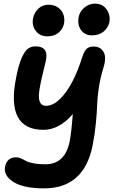

<svg xmlns="http://www.w3.org/2000/svg" viewBox="-20 -766 639 1047"><path d="M481 -573.2Q442.9 -573.2 421.9 -602.1Q400.9 -630.9 409.2 -673.8Q415.5 -704.6 440.9 -725.3Q466.3 -746.1 497.1 -746.1Q540 -746.1 561.8 -714.1Q583.5 -682.1 576.2 -644Q570.3 -615.7 545.7 -594.5Q521 -573.2 481 -573.2ZM237.8 -567.9Q197.8 -567.9 175.3 -597.2Q152.8 -626.5 160.2 -666Q167 -699.2 189.9 -719.7Q212.9 -740.2 244.1 -740.2Q276.4 -740.2 297.9 -724.1Q319.3 -708 326.4 -685.1Q333.5 -662.1 329.1 -637.2Q322.8 -607.9 299.6 -587.9Q276.4 -567.9 237.8 -567.9ZM220.2 261.2Q107.9 261.2 53 226.1Q-2 190.9 7.8 142.1Q18.6 91.8 67.9 91.8Q80.6 91.8 94.2 97.7Q107.9 103.5 120.1 110.8Q132.3 118.2 160.4 124Q188.5 129.9 227.1 129.9Q335 129.9 359.9 4.9Q369.1 -41 377 -144Q303.2 -58.1 216.8 -58.1Q10.7 -58.1 67.9 -342.8Q81.1 -411.1 98.1 -449.7Q115.2 -488.3 132.6 -500.7Q149.9 -513.2 173.8 -513.2Q249 -513.2 229 -429.2Q225.6 -416 219.2 -389.2Q193.4 -285.2 191.9 -247.6Q190.4 -189 231 -189Q268.6 -189 306.6 -225.8Q344.7 -262.7 375.2 -322Q405.8 -381.3 429.2 -457Q439.5 -487.8 452.4 -500Q465.3 -512.2 491.2 -512.2Q527.3 -512.2 544.4 -483.4Q561.5 -454.6 544.9 -399.9Q527.3 -342.8 519 -288.6Q510.7 -234.4 509.8 -195.3Q508.8 -156.2 502.9 -95.2Q497.1 -34.2 484.9 27.8Q438 261.2 220.2 261.2Z"/></svg>

Font: Shantell Sans Normal
Style: Italic
Weight: 600
Italic angle: -11.31°
Designer: Stephen Nixon, Anya Danilova, Shantell Martin
Foundry: Arrow Type
Version: Version 1.006;[559af2be0]